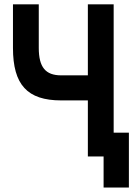

<svg xmlns="http://www.w3.org/2000/svg" viewBox="-20 -713 626 875"><path d="M452.1 141.6H567.4V-108.4H498V-693.4H380.4V-369.6H258.8C187.5 -369.6 156.7 -406.7 156.7 -494.6V-693.4H39.1V-494.6C39.1 -326.7 104.5 -255.4 258.8 -255.4H380.4V0H452.1Z"/></svg>

Font: Cascadia Code NF SemiBold
Style: Regular
Weight: 600
Monospace: yes
Designer: Aaron Bell
Foundry: Saja Typeworks
Version: Version 2404.023